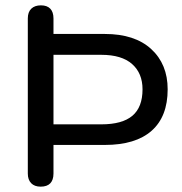

<svg xmlns="http://www.w3.org/2000/svg" viewBox="-20 -694 680 718"><path d="M84 -45V-625Q84 -649 97 -661.5Q110 -674 133 -674Q156 -674 168 -661.5Q180 -649 180 -625V-567H372Q484 -567 545.5 -510.5Q607 -454 607 -360Q607 -258 547 -205Q487 -152 372 -152H180V-45Q180 -21 168 -8.5Q156 4 132 4Q109 4 96.5 -9Q84 -22 84 -45ZM513 -360Q513 -420 474 -454.5Q435 -489 359 -489H180V-229H359Q437 -229 475 -261Q513 -293 513 -360Z"/></svg>

Font: SN Pro
Style: Regular
Weight: 400
Designer: Tobias Whetton
Foundry: Supernotes
Version: Version 1.003